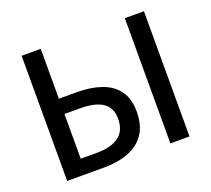

<svg xmlns="http://www.w3.org/2000/svg" viewBox="-113 -800 1038 944"><g transform="rotate(-20 406.0 -327.5)"><path d="M86 0V-655H186V-394H279Q351 -394 406.5 -375Q462 -356 493 -314Q524 -272 524 -205Q524 -132 493 -87Q462 -42 407 -21Q352 0 279 0ZM186 -80H269Q345 -80 385.5 -109.5Q426 -139 426 -203Q426 -260 386 -287Q346 -314 267 -314H186ZM626 0V-655H726V0Z"/></g></svg>

Font: Source Sans 3 Medium
Style: Regular
Weight: 500
Designer: Paul D. Hunt
Foundry: Adobe
Version: Version 3.052;hotconv 1.1.0;makeotfexe 2.6.0